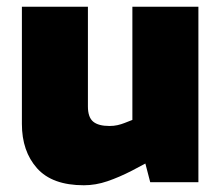

<svg xmlns="http://www.w3.org/2000/svg" viewBox="-20 -541 660 570"><path d="M229 9Q135 9 90 -41.5Q45 -92 45 -173V-521H241V-225Q241 -193 256.5 -180Q272 -167 305 -167Q318 -167 329 -169.5Q340 -172 350 -176L373 -185V-521H569V0H426L401 -96L437 -69L371 -34Q334 -15 299 -3Q264 9 229 9Z"/></svg>

Font: REM ExtraBold
Style: Regular
Weight: 800
Designer: Octavio Pardo
Foundry: Ashler Design
Version: Version 1.005;gftools[0.9.28]